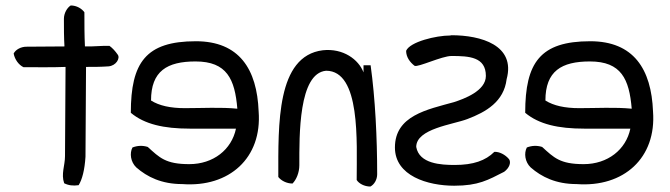

<svg xmlns="http://www.w3.org/2000/svg" viewBox="-20 -650 2453 703"><path d="M411 -450C421 -437 405 -409 377 -407C348 -405 324 -405 295 -405C295 -294 293 -184 293 -76C290 -28 281 7 268 28C248 31 231 29 215 21C203 -13 218 -44 218 -78C218 -184 220 -295 220 -405C170 -403 117 -404 66 -404C49 -412 34 -432 30 -454C37 -468 56 -479 77 -479C124 -479 170 -480 216 -480C214 -514 214 -546 214 -581C214 -602 226 -622 239 -630C261 -630 280 -618 289 -605C289 -561 289 -522 291 -480C323 -479 349 -483 381 -482C392 -474 402 -463 411 -450Z M927 -242C940 -72 820 37 647 24C572 24 519 -2 479 -37C458 -57 454 -89 465 -110C483 -117 502 -118 521 -112C564 -73 586 -49 673 -49C761 -49 828 -102 844 -179H675C580 -179 509 -195 459 -237C459 -421 514 -499 697 -499C856 -499 921 -397 927 -242ZM849 -252C840 -360 811 -425 696 -425C592 -425 533 -390 533 -282C563 -263 604 -254 657 -254C720 -254 789 -258 849 -252Z M1361 -12C1361 8 1350 26 1336 33C1314 33 1294 22 1286 9C1286 -131 1301 -391 1174 -391C1073 -382 1076 -154 1076 -45C1076 -18 1065 8 1051 22C1029 22 1009 11 999 -2C999 -194 992 -445 1162 -466C1237 -474 1293 -432 1311 -385V-411H1337C1354 -289 1361 -145 1361 -12Z M1844 -67C1852 -55 1845 -35 1826 -21C1767 9 1732 30 1643 30C1546 30 1426 -6 1426 -110C1426 -227 1545 -249 1642 -276C1679 -288 1759 -317 1759 -372C1759 -442 1697 -445 1633 -445C1598 -445 1511 -403 1498 -409C1481 -422 1467 -441 1467 -464C1481 -497 1577 -520 1628 -520L1633 -521C1740 -521 1869 -485 1835 -360C1825 -278 1760 -240 1691 -214C1639 -194 1504 -179 1504 -112C1515 -50 1595 -46 1645 -46C1713 -46 1758 -62 1790 -94C1808 -95 1830 -84 1844 -67Z M2371 -242C2384 -72 2264 37 2091 24C2016 24 1963 -2 1923 -37C1902 -57 1898 -89 1909 -110C1927 -117 1946 -118 1965 -112C2008 -73 2030 -49 2117 -49C2205 -49 2272 -102 2288 -179H2119C2024 -179 1953 -195 1903 -237C1903 -421 1958 -499 2141 -499C2300 -499 2365 -397 2371 -242ZM2293 -252C2284 -360 2255 -425 2140 -425C2036 -425 1977 -390 1977 -282C2007 -263 2048 -254 2101 -254C2164 -254 2233 -258 2293 -252Z"/></svg>

Font: Snowfall
Style: Rev
Weight: 400
Designer: Jasper
Foundry: Cannot Into Space Fonts
Version: Version 0.9